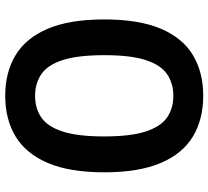

<svg xmlns="http://www.w3.org/2000/svg" viewBox="-52 -738 799 736"><g transform="rotate(90 348.0 -370.5)"><path d="M347.5 9.5Q258 9.5 192.2 -30Q126.5 -69.5 90.8 -153.2Q55 -237 55 -370Q55 -503 90.5 -586.8Q126 -670.5 191.8 -710Q257.5 -749.5 347.5 -749.5Q438 -749.5 503.8 -710Q569.5 -670.5 605.2 -586.8Q641 -503 641 -370Q641 -237 605 -153.2Q569 -69.5 503.2 -30Q437.5 9.5 347.5 9.5ZM348 -105Q396 -105 430.8 -128.8Q465.5 -152.5 484.5 -210.2Q503.5 -268 503.5 -369Q503.5 -471.5 484.5 -529.2Q465.5 -587 430.8 -611Q396 -635 348 -635Q300.5 -635 265.2 -611.2Q230 -587.5 211 -529.8Q192 -472 192 -371Q192 -268.5 210.8 -210.8Q229.5 -153 264.8 -129Q300 -105 348 -105Z"/></g></svg>

Font: Encode Sans SC SemiExpanded SemiBold
Style: Regular
Weight: 600
Width: 6
Designer: Multiple Designers
Foundry: Impallari Type
Version: Version 3.002